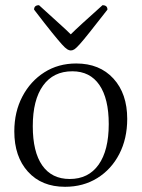

<svg xmlns="http://www.w3.org/2000/svg" viewBox="-20 -706 545 738"><path d="M230 12Q140 12 87.5 -46Q35 -104 35 -201Q35 -276 66 -335Q97 -394 150.5 -428Q204 -462 273 -462Q363 -462 416 -404Q469 -346 469 -249Q469 -173 438.5 -114Q408 -55 354 -21.5Q300 12 230 12ZM248 -18Q320 -18 359 -73Q398 -128 398 -229Q398 -327 362 -379.5Q326 -432 258 -432Q185 -432 145.5 -377Q106 -322 106 -221Q106 -122 142.5 -70Q179 -18 248 -18ZM252 -512Q246 -512 238.5 -516.5Q231 -521 217.5 -536Q204 -551 178.5 -582.5Q153 -614 111 -669Q111 -686 130 -686Q177 -643 206.5 -616.5Q236 -590 252 -574Q268 -590 297 -616.5Q326 -643 374 -686Q393 -686 393 -669Q350 -614 325 -582.5Q300 -551 286.5 -536Q273 -521 266 -516.5Q259 -512 252 -512Z"/></svg>

Font: Petrona Light
Style: Regular
Weight: 300
Designer: Ringo R. Seeber
Foundry: Ringo R. Seeber
Version: Version 2.001; ttfautohint (v1.8.3)